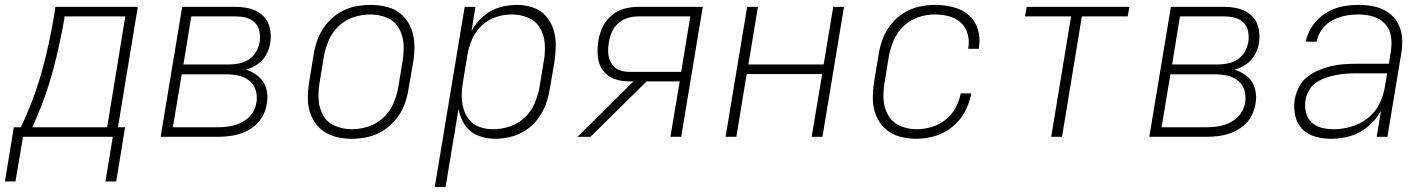

<svg xmlns="http://www.w3.org/2000/svg" viewBox="-45 -558 5825 783"><path d="M385 182H429L465 -39H436L517 -530H181L173 -479Q156 -380 129.5 -280.5Q103 -181 61 -85L40 -39H11L5 0H415ZM392 -39H87L100 -69Q144 -169 171.5 -272.5Q199 -376 217 -479L218 -491H466ZM-25 182H18L49 0H5Z M610 0H843Q869 0 894.5 -3.5Q920 -7 945 -16.5Q970 -26 992 -43.5Q1014 -61 1026.5 -85Q1039 -109 1043 -134Q1049 -166 1041 -196Q1033 -226 1010 -245.5Q987 -265 958 -274Q983 -281 1005 -296Q1027 -311 1040 -334Q1053 -357 1057 -382Q1062 -413 1055.5 -443Q1049 -473 1028 -493.5Q1007 -514 977.5 -522Q948 -530 917 -530H698ZM703 -295 735 -491H917Q939 -491 959.5 -485.5Q980 -480 994.5 -465.5Q1009 -451 1013 -429.5Q1017 -408 1014 -387Q1010 -366 999 -346.5Q988 -327 969 -315Q950 -303 929 -299Q908 -295 887 -295ZM660 -39 696 -255H876Q902 -255 926.5 -250Q951 -245 970.5 -230Q990 -215 997.5 -191Q1005 -167 1001 -141Q998 -121 987.5 -102.5Q977 -84 959.5 -71Q942 -58 922.5 -51Q903 -44 883 -41.5Q863 -39 843 -39Z M1388 8Q1421 8 1454 1Q1487 -6 1517 -25Q1547 -44 1569.5 -71.5Q1592 -99 1604 -130.5Q1616 -162 1621 -195L1640 -305Q1646 -341 1645 -376Q1644 -411 1631.5 -442.5Q1619 -474 1594.5 -497Q1570 -520 1536 -529Q1502 -538 1467 -538Q1434 -538 1401 -531Q1368 -524 1338 -505.5Q1308 -487 1285.5 -459Q1263 -431 1251 -399.5Q1239 -368 1234 -335L1216 -225Q1210 -190 1210.5 -154.5Q1211 -119 1223.5 -87.5Q1236 -56 1261 -33.5Q1286 -11 1319.5 -1.5Q1353 8 1388 8ZM1389 -31Q1355 -31 1323 -44Q1291 -57 1274 -86Q1257 -115 1254.5 -149.5Q1252 -184 1258 -219L1276 -329Q1282 -362 1296 -394.5Q1310 -427 1337.5 -452.5Q1365 -478 1398.5 -488.5Q1432 -499 1466 -499Q1501 -499 1532.5 -486Q1564 -473 1581 -444Q1598 -415 1600.5 -380.5Q1603 -346 1597 -311L1579 -201Q1573 -168 1559 -135.5Q1545 -103 1518 -78Q1491 -53 1457 -42Q1423 -31 1389 -31Z M1728 205H1772L1825 -114Q1831 -79 1850.5 -49Q1870 -19 1903.5 -5.5Q1937 8 1974 8Q2006 8 2038 0Q2070 -8 2099 -27Q2128 -46 2148.5 -73.5Q2169 -101 2180.5 -132Q2192 -163 2197 -195L2216 -305Q2221 -339 2221.5 -373Q2222 -407 2212 -438Q2202 -469 2181 -493Q2160 -517 2128 -527.5Q2096 -538 2063 -538Q2027 -538 1991 -527.5Q1955 -517 1925.5 -491Q1896 -465 1878 -432L1894 -530H1850ZM1966 -31Q1938 -31 1912.5 -39.5Q1887 -48 1870 -68Q1853 -88 1845.5 -114Q1838 -140 1838 -167.5Q1838 -195 1843 -223L1861 -333Q1866 -365 1879.5 -396.5Q1893 -428 1919 -453Q1945 -478 1977.5 -488.5Q2010 -499 2042 -499Q2077 -499 2108.5 -486Q2140 -473 2157 -444Q2174 -415 2176.5 -380.5Q2179 -346 2173 -311L2155 -201Q2149 -168 2135 -135.5Q2121 -103 2094 -78Q2067 -53 2033.5 -42Q2000 -31 1966 -31Z M2310 0H2363L2592 -226H2727L2689 0H2733L2821 -530H2556Q2528 -530 2499.5 -522Q2471 -514 2447.5 -493.5Q2424 -473 2411.5 -445.5Q2399 -418 2395 -390Q2390 -359 2393 -327.5Q2396 -296 2413.5 -271.5Q2431 -247 2459.5 -236.5Q2488 -226 2520 -226H2538ZM2520 -265Q2498 -265 2478 -273.5Q2458 -282 2447.5 -300.5Q2437 -319 2435.5 -340.5Q2434 -362 2438 -384Q2441 -405 2449.5 -425.5Q2458 -446 2475.5 -462Q2493 -478 2514 -484.5Q2535 -491 2556 -491H2770L2733 -265Z M2914 0H2958L3000 -256H3308L3265 0H3309L3397 -530H3353L3314 -295H3007L3046 -530H3002Z M3692 8Q3729 8 3767.5 -3Q3806 -14 3838.5 -40.5Q3871 -67 3890 -102.5Q3909 -138 3916 -177H3873Q3867 -146 3851.5 -117.5Q3836 -89 3809.5 -68.5Q3783 -48 3752.5 -39.5Q3722 -31 3692 -31Q3657 -31 3626 -44.5Q3595 -58 3578 -86.5Q3561 -115 3558.5 -149.5Q3556 -184 3562 -219L3580 -329Q3586 -362 3600 -394.5Q3614 -427 3640.5 -452Q3667 -477 3700.5 -488Q3734 -499 3767 -499Q3796 -499 3824 -492Q3852 -485 3872.5 -466.5Q3893 -448 3901 -420Q3909 -392 3904 -363Q3904 -361 3903 -359H3947V-364Q3954 -401 3943 -437.5Q3932 -474 3905 -497Q3878 -520 3841.5 -529Q3805 -538 3767 -538Q3735 -538 3702 -530.5Q3669 -523 3639.5 -504.5Q3610 -486 3588.5 -458.5Q3567 -431 3555 -399.5Q3543 -368 3538 -335L3520 -225Q3514 -190 3514.5 -154.5Q3515 -119 3527.5 -87.5Q3540 -56 3564.5 -33.5Q3589 -11 3622.5 -1.5Q3656 8 3692 8Z M4242 0H4286L4367 -491H4554L4561 -530H4142L4135 -491H4323Z M4642 0H4875Q4901 0 4926.5 -3.5Q4952 -7 4977 -16.5Q5002 -26 5024 -43.5Q5046 -61 5058.5 -85Q5071 -109 5075 -134Q5081 -166 5073 -196Q5065 -226 5042 -245.5Q5019 -265 4990 -274Q5015 -281 5037 -296Q5059 -311 5072 -334Q5085 -357 5089 -382Q5094 -413 5087.5 -443Q5081 -473 5060 -493.5Q5039 -514 5009.5 -522Q4980 -530 4949 -530H4730ZM4735 -295 4767 -491H4949Q4971 -491 4991.5 -485.5Q5012 -480 5026.5 -465.5Q5041 -451 5045 -429.5Q5049 -408 5046 -387Q5042 -366 5031 -346.5Q5020 -327 5001 -315Q4982 -303 4961 -299Q4940 -295 4919 -295ZM4692 -39 4728 -255H4908Q4934 -255 4958.5 -250Q4983 -245 5002.5 -230Q5022 -215 5029.5 -191Q5037 -167 5033 -141Q5030 -121 5019.5 -102.5Q5009 -84 4991.5 -71Q4974 -58 4954.5 -51Q4935 -44 4915 -41.5Q4895 -39 4875 -39Z M5385 8Q5424 8 5463 -3.5Q5502 -15 5534.5 -42.5Q5567 -70 5587 -106L5569 0H5613L5670 -343Q5675 -375 5672.5 -406.5Q5670 -438 5655 -464.5Q5640 -491 5615 -508Q5590 -525 5559 -531.5Q5528 -538 5496 -538Q5461 -538 5426.5 -531Q5392 -524 5360.5 -504Q5329 -484 5308 -453.5Q5287 -423 5280 -388H5324Q5329 -415 5346.5 -438.5Q5364 -462 5389.5 -475.5Q5415 -489 5442 -494Q5469 -499 5496 -499Q5526 -499 5555 -490.5Q5584 -482 5603.5 -460.5Q5623 -439 5627.5 -409.5Q5632 -380 5627 -349L5619 -298H5485Q5459 -298 5433.5 -296Q5408 -294 5382.5 -288Q5357 -282 5332.5 -271.5Q5308 -261 5286 -244Q5264 -227 5252 -202.5Q5240 -178 5235 -153Q5230 -119 5237 -86.5Q5244 -54 5266 -31.5Q5288 -9 5319.5 -0.5Q5351 8 5385 8ZM5394 -31Q5368 -31 5344 -37Q5320 -43 5303 -60Q5286 -77 5280.5 -101.5Q5275 -126 5279 -151Q5283 -171 5294 -190.5Q5305 -210 5323.5 -222Q5342 -234 5362.5 -241Q5383 -248 5403.5 -252Q5424 -256 5444 -257.5Q5464 -259 5485 -259H5612L5603 -205Q5597 -169 5580.5 -135Q5564 -101 5533 -76.5Q5502 -52 5466 -41.5Q5430 -31 5394 -31Z"/></svg>

Font: Iosevka Sparkle XLtObl
Style: Regular
Weight: 200
Italic angle: -9°
Designer: Belleve Invis
Foundry: Belleve Invis
Version: Version 4.5.0; ttfautohint (v1.8.3)